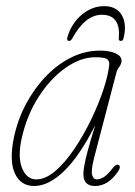

<svg xmlns="http://www.w3.org/2000/svg" viewBox="-20 -597 439 624"><path d="M286.5 -86.5Q275.5 -44 279.2 -29Q283 -14 294.5 -14Q306 -14 318.2 -22Q330.5 -30 347 -51.5Q357.5 -65 366.5 -60.5Q373.5 -55 364.5 -41Q332 7.5 289 7.5Q251 7.5 251 -31Q251 -41 253.8 -57.8Q256.5 -74.5 264.8 -105.8Q273 -137 289.5 -190Q238.5 -89.5 188.2 -41Q138 7.5 91 7.5Q47 7.5 28.2 -33.8Q9.5 -75 25.5 -151.5Q37.5 -208 64.2 -258.5Q91 -309 128.5 -348.2Q166 -387.5 211 -410Q256 -432.5 304.5 -432.5Q335.5 -432.5 355 -424Q374.5 -415.5 375 -400Q375 -389.5 367.8 -380Q360.5 -370.5 358 -360ZM50.5 -147.5Q37 -85.5 52 -49.8Q67 -14 98 -14Q128 -14 159.8 -41.2Q191.5 -68.5 221.2 -112.5Q251 -156.5 275.5 -207Q300 -257.5 315.8 -305Q331.5 -352.5 335 -386Q336.5 -399.5 327.2 -405.2Q318 -411 289.5 -411Q242.5 -411 193.5 -376.8Q144.5 -342.5 106 -283Q67.5 -223.5 50.5 -147.5ZM311 -549Q257 -549 215 -472.5Q210.5 -464 204.5 -464Q196 -464 199 -476Q212 -520.5 245.2 -548.8Q278.5 -577 318.5 -577Q358.5 -577 375.8 -547.8Q393 -518.5 381.5 -472.5Q379.5 -464 372.5 -464Q365.5 -464 366 -472.5Q373 -549 311 -549Z"/></svg>

Font: Fraunces 144pt S100 Thin
Style: Italic
Weight: 100
Italic angle: -16°
Version: Version 1.000; ttfautohint (v1.8.3)